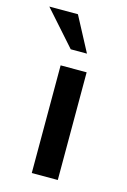

<svg xmlns="http://www.w3.org/2000/svg" viewBox="-119 -670 478 720"><g transform="rotate(15 120.0 -310.0)"><path d="M79 -418H180V0H79ZM-19 -620H92L163 -486H100Z"/></g></svg>

Font: Reem Kufi Fun
Style: Regular
Weight: 400
Designer: Khaled Hosny
Version: Version 1.005